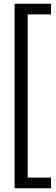

<svg xmlns="http://www.w3.org/2000/svg" viewBox="-20 -760 298 1027"><path d="M58 -740H253V-683H128V190H253V247H58Z"/></svg>

Font: HK Grotesk
Style: Regular
Weight: 400
Designer: Alfredo Marco Pradil
Foundry: Hanken Design Co.
Version: Version 3.001